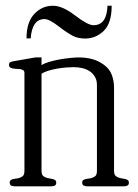

<svg xmlns="http://www.w3.org/2000/svg" viewBox="-20 -655 484 675"><path d="M433.1 -13.2Q433.1 -4.9 427.5 -2.4Q421.9 0 416 0H286.1Q280.3 0 274.7 -2.4Q269 -4.9 269 -13.2Q269 -19.5 272.9 -22Q276.9 -24.4 280.8 -25.4Q284.7 -26.4 289.3 -26.9Q293.9 -27.3 298.8 -28.3Q307.6 -30.3 314.2 -35.2Q320.8 -40 320.8 -54.7V-356Q320.8 -372.6 314 -384.5Q307.1 -396.5 295.7 -404.3Q284.2 -412.1 269.5 -415.5Q254.9 -418.9 238.8 -418.9Q227.5 -418.9 211.9 -417.7Q196.3 -416.5 180.2 -413.6Q164.1 -410.6 149.4 -406.2Q134.8 -401.9 126 -395.5V-54.7Q126 -40.5 132.6 -35.6Q139.2 -30.8 147.9 -28.8Q153.3 -27.8 157.7 -27.1Q162.1 -26.4 166 -25.4Q169.9 -24.4 173.8 -21.7Q177.7 -19 177.7 -13.2Q177.7 -4.9 172.4 -2.4Q167 0 161.1 0H31.2Q25.4 0 19.8 -2.4Q14.2 -4.9 14.2 -13.2Q14.2 -19.5 18.1 -22Q22 -24.4 25.9 -25.4Q29.8 -26.4 34.4 -26.9Q39.1 -27.3 43.9 -28.3Q52.7 -30.3 59.3 -35.2Q65.9 -40 65.9 -54.7V-398.4Q65.9 -405.3 61.5 -408.2Q57.1 -411.1 50.5 -412.1Q43.9 -413.1 36.6 -413.1Q29.3 -413.1 23.4 -414.6Q19.5 -415.5 15.6 -418Q11.7 -420.4 11.7 -426.8Q11.7 -435.1 17.3 -437Q22.9 -439 28.8 -439.9L104 -453.1H126V-425.8Q136.2 -432.6 153.8 -437.7Q171.4 -442.9 190.9 -446.3Q210.4 -449.7 228.5 -451.4Q246.6 -453.1 257.8 -453.1Q281.2 -453.1 303.2 -447.5Q325.2 -441.9 344.7 -427.7Q365.2 -413.1 373 -391.8Q380.9 -370.6 380.9 -347.2V-54.7Q380.9 -40.5 387.5 -35.6Q394 -30.8 402.8 -28.8Q408.2 -27.8 412.8 -27.1Q417.5 -26.4 421.4 -25.4Q425.3 -24.4 429.2 -21.7Q433.1 -19 433.1 -13.2ZM73.2 -520Q73.2 -577.1 100.6 -606Q127.9 -634.8 166 -634.8Q199.7 -634.8 244.1 -600.6Q288.6 -566.4 308.6 -566.4Q355.5 -566.4 357.9 -634.8H372.6Q372.6 -572.8 344.2 -545.9Q316.4 -519.5 279.3 -519.5Q254.4 -519.5 236.3 -528.8Q227.1 -533.7 214.4 -542Q201.7 -550.3 186 -562.5Q153.3 -587.9 136.7 -587.9Q92.8 -587.9 87.9 -520Z"/></svg>

Font: Atsinvsda
Style: Regular
Weight: 400
Designer: Al Webster
Foundry: Al Webster and Michael Everson
Version: Version 2.000